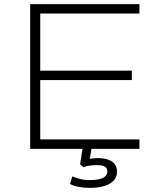

<svg xmlns="http://www.w3.org/2000/svg" viewBox="-20 -725 771 935"><path d="M127 0V-705H659V-659H176V-381H622V-335H176V-46H659V0ZM416 190Q388 190 362.5 185Q337 180 321 171L332 134Q357 144 375.5 148Q394 152 417 152Q461 152 482 141Q503 130 503 110Q503 94 490.5 86.5Q478 79 452 79Q436 79 419.5 81Q403 83 386 89L370 75L385 -20H429L416 55L396 53Q417 48 430.5 46.5Q444 45 455 45Q486 45 507 52.5Q528 60 539 75Q550 90 550 111Q550 136 534.5 153.5Q519 171 488.5 180.5Q458 190 416 190Z"/></svg>

Font: Nunito Sans 10pt Expanded ExtraLight
Style: Regular
Weight: 250
Width: 7
Designer: Vernon Adams
Foundry: Vernon Adams
Version: Version 3.101;gftools[0.9.27]